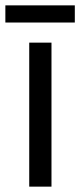

<svg xmlns="http://www.w3.org/2000/svg" viewBox="-38 -696 299 716"><path d="M241 -676H-18V-612H241ZM154 0V-537H71V0Z"/></svg>

Font: Noto Sans Lao UI Cond
Style: Regular
Weight: 400
Width: 3
Designer: Monotype Design Team
Foundry: Monotype Imaging Inc.
Version: Version 2.000